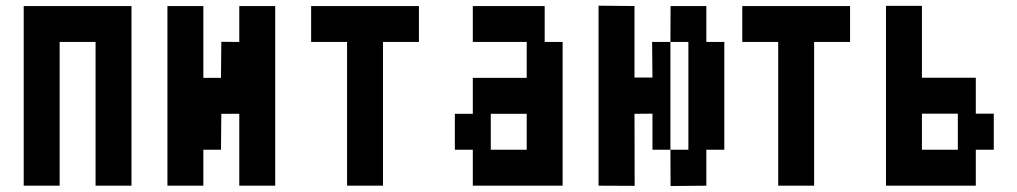

<svg xmlns="http://www.w3.org/2000/svg" viewBox="-20 -771 3540 668"><path d="M62.5 -750H437.5V-125H312.5V-625H187.5V-125H62.5Z M687.5 -125H562.5V-750H687.5V-500H748.8L750 -625.6L812.5 -625V-750H937.5V-125H812.5V-375H750L748.8 -250H687.5Z M1187.5 -625H1062.5V-750H1437.5V-625H1312.5V-125H1187.5Z M1625 -750H1875V-625H1937.5V-125H1625V-250H1562.5V-375H1625V-500H1812.5V-625H1625ZM1812.5 -375H1687.5V-250H1812.5Z M2312.5 -250H2250V-375.6L2187.5 -375L2188.1 -124.4L2062.5 -125V-751.2L2187.5 -750V-501.2H2250L2248.8 -625H2312.5L2313.1 -750H2437.5V-625H2500V-250H2437.5V-125L2313.1 -123.8ZM2375 -625H2312.5V-250H2375Z M2687.5 -625H2562.5V-750H2937.5V-625H2812.5V-125H2687.5Z M3187.5 -500.6H3375V-375.6H3437.5V-250H3375V-125H3062.5V-750.6H3187.5ZM3187.5 -250H3312.5V-375.6H3187.5Z"/></svg>

Font: Amiga Topaz Unicode Rus
Style: Regular
Weight: 400
Designer: dMG of Trueschool and Divine Stylers
Foundry: dMG of Trueschool and Divine Stylers
Version: Version 1.1